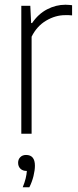

<svg xmlns="http://www.w3.org/2000/svg" viewBox="-20 -565 330 811"><path d="M70 0V-540.5H108L111.5 -467.5H115.5Q141.5 -506 178.8 -525.5Q216 -545 256.5 -545Q265.5 -545 272.5 -544.2Q279.5 -543.5 284.5 -543V-500Q276.5 -501 270.2 -501Q264 -501 255 -501Q214 -501 174.8 -477.8Q135.5 -454.5 113.5 -410V0ZM76 226Q84.5 205 88.5 188.2Q92.5 171.5 93.5 157H92Q76 157 66.2 147.5Q56.5 138 56.5 122.5Q56.5 108 65.8 98.8Q75 89.5 90 89.5Q127.5 89.5 127.5 135Q127.5 154 121.5 178.5Q115.5 203 104 226Z"/></svg>

Font: Encode Sans Condensed Condensed ExtraLight
Style: Regular
Weight: 200
Width: 3
Designer: Multiple Designers
Foundry: Impallari Type
Version: Version 3.000; ttfautohint (v1.8.3) -l 8 -r 50 -G 200 -x 14 